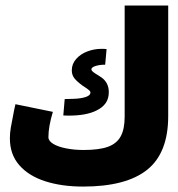

<svg xmlns="http://www.w3.org/2000/svg" viewBox="-20 -660 640 690"><path d="M15.5 -163Q15.5 -182 18.8 -201.2Q22 -220.5 31 -265.5L35.5 -285.5L170 -258Q154 -205.5 154 -167Q154 -153.5 171.2 -143Q188.5 -132.5 217.5 -126.8Q246.5 -121 280.5 -121Q335.5 -121 367.2 -132.2Q399 -143.5 413.5 -169.5Q428 -195.5 428 -241V-640H584.5V-243Q584.5 -110.5 509 -50Q433.5 10.5 278.5 10.5Q202 10.5 142.8 -8.5Q83.5 -27.5 49.5 -66.2Q15.5 -105 15.5 -163ZM305 -326Q305.5 -331 300.8 -335.2Q296 -339.5 288 -344.8Q280 -350 277 -352Q257 -366.5 247.5 -378.5Q238 -390.5 238 -407Q238 -430.5 253.8 -448.2Q269.5 -466 294 -475.2Q318.5 -484.5 345 -484.5Q357 -484.5 363 -483.5L358 -427.5Q338 -427.5 323.2 -422.8Q308.5 -418 308.5 -411Q308.5 -406.5 314.2 -401.8Q320 -397 331 -390.5L345 -381.5Q371 -362.5 371 -329Q371 -305.5 359.8 -289.5Q348.5 -273.5 327 -263Q290.5 -244.5 227 -244.5Q214 -244.5 207.5 -245L212.5 -304Q216 -304 242.8 -304.8Q269.5 -305.5 286.8 -311Q304 -316.5 305 -326Z"/></svg>

Font: JuliaMono ExtraBoldItalic
Style: Regular
Weight: 800
Italic angle: -9°
Monospace: yes
Designer: cormullion
Foundry: corm
Version: Version 0.049; ttfautohint (v1.8.4)